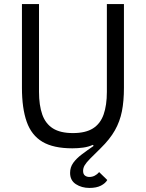

<svg xmlns="http://www.w3.org/2000/svg" viewBox="-20 -718 718 945"><path d="M88 -698H172V-266Q172 -200 188 -154.5Q204 -109 240.5 -86Q277 -63 339 -63Q401 -63 437.5 -86Q474 -109 490 -154.5Q506 -200 506 -266V-698H590V-286Q590 -220 580 -170Q570 -120 545.5 -76.5Q521 -33 475 12Q442 44 423 63.5Q404 83 396.5 96Q389 109 389 123Q389 139 398 146Q407 153 420 153Q434 153 446.5 146.5Q459 140 468 129L508 168Q499 184 477 195.5Q455 207 420 207Q382 207 353.5 188.5Q325 170 325 133Q325 105 340.5 83.5Q356 62 382.5 42Q409 22 441 0L437 -5Q415 5 389 8.5Q363 12 336 12Q243 12 189 -20Q135 -52 111.5 -118.5Q88 -185 88 -286Z"/></svg>

Font: IBM Plex Sans
Style: Regular
Weight: 400
Designer: Mike Abbink, Paul van der Laan, Pieter van Rosmalen
Foundry: Bold Monday
Version: Version 3.201